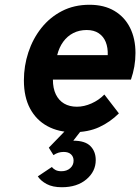

<svg xmlns="http://www.w3.org/2000/svg" viewBox="-20 -543 589 806"><path d="M288.1 12Q225.7 12 179.1 -13.4Q132.4 -38.7 106.3 -87.2Q80.3 -135.7 80.3 -205.4Q80.3 -266.4 99 -323.2Q117.7 -380 153.3 -425.1Q189 -470.2 240 -496.6Q291 -523 355.7 -523Q417 -523 460.1 -497.4Q503.3 -471.8 526 -426.2Q548.7 -380.6 548.7 -320.4Q548.7 -291.6 543.9 -263.8Q539 -235.9 529.7 -208.8H202.1Q202.1 -172.2 214.4 -146.8Q226.7 -121.5 249.2 -108.2Q271.8 -95 302.9 -95Q333 -95 364.2 -108.9Q395.4 -122.8 418.1 -146.2L479.1 -67Q442.5 -30.5 396.2 -9.2Q350 12 288.1 12ZM220.1 -311.6H432.3Q433.4 -343 423.9 -366.6Q414.3 -390.3 394.2 -403.6Q374.1 -417 344.1 -417Q312.8 -417 287.8 -404.3Q262.8 -391.6 245.5 -367.9Q228.2 -344.2 220.1 -311.6ZM239.5 243Q201.1 243 176.1 229.7Q151.1 216.3 138.7 197.4L197.7 158Q202.8 164.9 212.6 170.4Q222.5 175.8 237.7 175.8Q260.2 175.8 274.5 163.2Q288.9 150.6 288.9 131.4Q288.9 114.9 278 104.8Q267.1 94.8 247.5 94.8Q235.6 94.8 225.2 98Q214.8 101.3 204.5 108.2L184.9 77L259.9 -0.4H325.1L287.7 47.6Q337.2 47.6 359.5 70.2Q381.9 92.7 381.9 129Q381.9 176.7 342.8 209.8Q303.7 243 239.5 243Z"/></svg>

Font: Overpass
Style: Italic
Weight: 400
Italic angle: -10°
Designer: Delve Withrington, Dave Bailey, Thomas Jockin
Foundry: Delve Fonts LLC
Version: Version 4.000